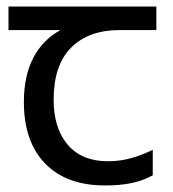

<svg xmlns="http://www.w3.org/2000/svg" viewBox="-20 -557 530 587"><path d="M301 10Q183 10 118 -57Q53 -124 53 -245Q53 -325 82 -380.5Q111 -436 165 -465H6V-537H458V-465H345Q251 -465 197.5 -411.5Q144 -358 144 -252Q144 -165 187 -114.5Q230 -64 310 -64Q347 -64 381 -73.5Q415 -83 447 -99V-21Q418 -5 383 2.5Q348 10 301 10Z"/></svg>

Font: hextelugu15
Style: Book
Weight: 400
Designer: Jelle Bosma - Monotype Design Team
Foundry: Monotype Imaging Inc.
Version: Version 2.003